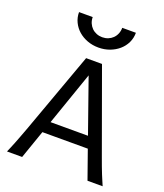

<svg xmlns="http://www.w3.org/2000/svg" viewBox="-170 -1080 1022 1193"><g transform="rotate(20 340.5 -483.5)"><path d="M334.5 -617.7 211.4 -263.7H459ZM19.5 0Q25.9 -14.6 32.7 -30.8Q39.6 -46.9 47.6 -67.1Q55.7 -87.4 65.4 -113.3Q75.2 -139.2 87.9 -173.3L283.2 -712.9H388.2L583.5 -173.3Q595.7 -139.2 605.5 -113.3Q615.2 -87.4 623.5 -67.1Q631.8 -46.9 638.7 -30.8Q645.5 -14.6 651.9 0H551.8L485.4 -188H185.1L119.6 0ZM520 -966.8Q520 -931.2 505.4 -900.9Q490.7 -870.6 465.1 -848.4Q439.5 -826.2 405.3 -813.5Q371.1 -800.8 332 -800.8Q292.5 -800.8 258.3 -813.5Q224.1 -826.2 198.7 -848.4Q173.3 -870.6 158.7 -900.9Q144 -931.2 144 -966.8H234.4Q234.4 -945.3 242.2 -927.2Q250 -909.2 263.2 -896.2Q276.4 -883.3 294.2 -876.2Q312 -869.1 332 -869.1Q352.5 -869.1 370.4 -876.2Q388.2 -883.3 401.4 -896.2Q414.6 -909.2 422.1 -927.2Q429.7 -945.3 429.7 -966.8Z"/></g></svg>

Font: Andika Cyr
Style: Regular
Weight: 400
Designer: Victor Gaultney, Annie Olsen, Julie Remington, Don Collingsworth, Eric Hays, Becca Hirsbrunner
Foundry: SIL International
Version: Version 5.000